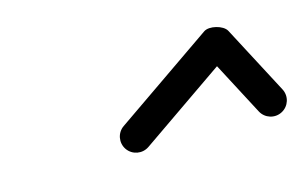

<svg xmlns="http://www.w3.org/2000/svg" viewBox="-41 -653 563 356"><g transform="rotate(-15 240.5 -474.5)"><path d="M210 -385.3C210 -385.3 210 -385.3 210 -385.3C273.1 -429 336.3 -472.6 399.5 -516.3C405 -520.1 392.5 -525.8 379.5 -529C366.4 -532.2 352.7 -532.9 355.9 -527C378.9 -483.3 401.8 -439.7 424.8 -396C432.5 -381.4 450.7 -375.7 465.3 -383.5C480 -391.2 485.6 -409.3 477.9 -424C477.9 -424 477.9 -424 477.9 -424C454.9 -467.6 431.9 -511.3 409 -554.9C405.8 -560.9 397.7 -565.5 389 -567.6C380.2 -569.8 370.9 -569.5 365.4 -565.6C302.2 -522 239 -478.3 175.9 -434.7C162.2 -425.3 158.8 -406.6 168.2 -392.9C177.7 -379.3 196.3 -375.9 210 -385.3Z"/></g></svg>

Font: FRB American Cursive
Style: Bold Italic
Weight: 700
Italic angle: -25°
Version: Version 2.0;Modular Font Editor K font №1